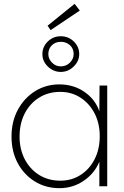

<svg xmlns="http://www.w3.org/2000/svg" viewBox="-20 -971 649 1001"><path d="M290 10Q218 10 161.5 -25Q105 -60 72.5 -120.5Q40 -181 40 -259Q40 -338 73.5 -399.5Q107 -461 163.5 -496Q220 -531 289 -531Q363 -531 419.5 -492.5Q476 -454 498 -391L499 -525H539V0H498V-128Q473 -67 416.5 -28.5Q360 10 290 10ZM295 -29Q353 -29 399.5 -58.5Q446 -88 473 -140.5Q500 -193 500 -261Q500 -328 473 -380Q446 -432 399.5 -462Q353 -492 294 -492Q232 -492 184 -462Q136 -432 109 -379.5Q82 -327 82 -259Q82 -193 109 -141Q136 -89 184 -59Q232 -29 295 -29ZM297 -596Q259 -596 230 -623.5Q201 -651 201 -689Q201 -727 229 -754.5Q257 -782 297 -782Q337 -782 365 -754.5Q393 -727 393 -689Q393 -652 364 -624Q335 -596 297 -596ZM297 -625Q325 -625 344.5 -644.5Q364 -664 364 -689Q364 -718 344.5 -735.5Q325 -753 297 -753Q269 -753 250.5 -735Q232 -717 232 -689Q232 -664 251 -644.5Q270 -625 297 -625ZM244 -814 228 -837 369 -951 396 -916Z"/></svg>

Font: Readex Pro Light
Style: Regular
Weight: 300
Designer: Bonnie Shaver-Troup, Thomas Jockin
Foundry: Lexend
Version: Version 1.200; ttfautohint (v1.8.3)